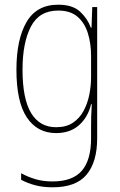

<svg xmlns="http://www.w3.org/2000/svg" viewBox="-20 -557 510 818"><path d="M228 -537Q289 -537 321 -507.5Q353 -478 367 -439H370L373 -527H394V32Q394 133 349 187Q304 241 204 241Q164 241 131 232.5Q98 224 70 209V181Q99 197 131.5 206.5Q164 216 204 216Q289 216 328.5 170.5Q368 125 368 32V-14Q368 -39 368.5 -61Q369 -83 371 -113H368Q355 -58 317 -24Q279 10 219 10Q139 10 94.5 -56.5Q50 -123 50 -260Q50 -389 93 -463Q136 -537 228 -537ZM228 -512Q147 -512 111.5 -443.5Q76 -375 76 -260Q76 -136 112.5 -75.5Q149 -15 219 -15Q262 -15 290.5 -34Q319 -53 336 -84.5Q353 -116 360.5 -153.5Q368 -191 368 -229V-319Q368 -371 354.5 -415Q341 -459 310.5 -485.5Q280 -512 228 -512Z"/></svg>

Font: Noto Sans Gurmukhi UI Condensed Thin
Style: Regular
Weight: 100
Width: 3
Designer: Jelle Bosma - Monotype Design Team
Foundry: Monotype Imaging Inc.
Version: Version 2.004; ttfautohint (v1.8.4.7-5d5b)